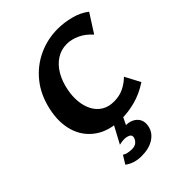

<svg xmlns="http://www.w3.org/2000/svg" viewBox="-261 -808 1213 1213"><g transform="rotate(-45 346.0 -201.0)"><path d="M361 15Q250 15 179.5 -34.5Q109 -84 84 -167Q59 -250 82 -352Q105 -455 163 -526.5Q221 -598 302 -635.5Q383 -673 475 -673Q532 -673 591 -657.5Q650 -642 692 -609L612 -484Q576 -525 532.5 -545Q489 -565 448 -565Q397 -565 356 -538.5Q315 -512 287.5 -465Q260 -418 248 -356Q238 -305 242.5 -258.5Q247 -212 266.5 -175Q286 -138 320 -117Q354 -96 403 -96Q451 -96 489.5 -115Q528 -134 557 -163L611 -61Q547 -19 482.5 -2Q418 15 361 15ZM301 0H380L337 89L282 76Q293 68 310 65Q327 62 346 62Q398 62 426.5 92Q455 122 444 171Q434 216 391 243.5Q348 271 281 271Q247 271 218.5 261.5Q190 252 170 236L204 181Q215 189 233.5 193Q252 197 268 197Q296 197 311 183.5Q326 170 330 152Q334 134 318 125.5Q302 117 277 117Q267 117 256.5 118.5Q246 120 235 123Z"/></g></svg>

Font: Ysabeau ExtraBold
Style: Italic
Weight: 800
Italic angle: -12°
Designer: Christian Thalmann (Catharsis Fonts)
Version: Version 2.002